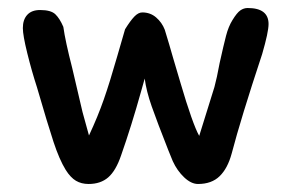

<svg xmlns="http://www.w3.org/2000/svg" viewBox="-20 -455 721 479"><path d="M528 -298Q538 -343 544 -366Q550 -389 560 -405Q571 -423 579.5 -429Q588 -435 598 -435Q650 -435 650 -395Q650 -375 634 -320Q581 -160 558 -72Q548 -35 528 -15.5Q508 4 474 4Q457 4 439.5 -12.5Q422 -29 411 -53L400 -80Q372 -151 358.5 -189.5Q345 -228 341 -259L332 -227Q308 -141 282 -67Q269 -29 250 -12.5Q231 4 201 4Q183 4 169.5 -4Q156 -12 144 -31Q128 -57 113.5 -101Q99 -145 72 -238Q59 -278 48 -322.5Q37 -367 37 -385Q37 -406 48 -418Q59 -430 80 -430Q107 -430 118 -419.5Q129 -409 138 -388Q143 -352 160 -286L182 -192Q184 -181 194 -146L202 -117Q224 -164 239 -207Q254 -250 272 -313Q273 -317 292 -382Q305 -403 315 -413.5Q325 -424 335 -424Q355 -424 369.5 -411.5Q384 -399 391 -381Q403 -342 412 -310Q416 -297 430.5 -247.5Q445 -198 457 -164Q469 -130 477 -116L515 -238Q521 -260 528 -298Z"/></svg>

Font: Itim
Style: Regular
Weight: 400
Designer: Suppakit Chalermlarp
Version: Version 1.002g